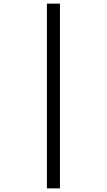

<svg xmlns="http://www.w3.org/2000/svg" viewBox="-20 -855 590 1060"><path d="M239 185V-835H311V185Z"/></svg>

Font: Lode
Style: Regular
Weight: 400
Monospace: yes
Designer: Belleve Invis
Foundry: Belleve Invis
Version: Version 29.2.0; ttfautohint (v1.8.3)